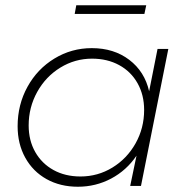

<svg xmlns="http://www.w3.org/2000/svg" viewBox="-20 -707 713 730"><path d="M47 -227Q47 -309 84.5 -377Q122 -445 187 -484.5Q252 -524 329 -524Q413 -524 471.5 -479.5Q530 -435 547 -360L579 -521H620L516 0H475L499 -115Q461 -59 402.5 -28Q344 3 276 3Q209 3 157 -26Q105 -55 76 -107.5Q47 -160 47 -227ZM528 -289Q528 -346 503 -390.5Q478 -435 433 -459.5Q388 -484 330 -484Q265 -484 209.5 -450Q154 -416 121.5 -357.5Q89 -299 89 -230Q89 -173 114 -129Q139 -85 183.5 -60.5Q228 -36 286 -36Q352 -36 407.5 -70Q463 -104 495.5 -162Q528 -220 528 -289ZM270 -687H536L529 -654H264Z"/></svg>

Font: Gontserrat ExtraLight
Style: Italic
Weight: 275
Italic angle: -11.3°
Designer: Julieta Ulanovsky
Foundry: Julieta Ulanovsky
Version: Version 6.001